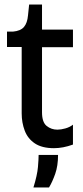

<svg xmlns="http://www.w3.org/2000/svg" viewBox="-20 -647 369 850"><path d="M219 9Q166 9 134.5 -12Q103 -33 89.5 -68.5Q76 -104 76 -145V-439H11V-507H37Q71 -510 86 -527.5Q101 -545 104 -579L109 -627H166V-516H303V-438H166V-150Q166 -106 186.5 -89.5Q207 -73 234 -73Q250 -73 269.5 -78.5Q289 -84 303 -95V-7Q259 9 219 9ZM128 183Q145 128 148 92.5Q151 57 151 39H237Q237 87 224.5 122.5Q212 158 197 183Z"/></svg>

Font: Bricolage Grotesque 48pt
Style: Regular
Weight: 400
Designer: Mathieu Triay
Foundry: Atelier Triay
Version: Version 1.000; ttfautohint (v1.8.4.7-5d5b);gftools[0.9.32]